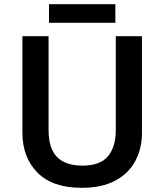

<svg xmlns="http://www.w3.org/2000/svg" viewBox="-20 -887 785 917"><path d="M658 -252Q658 -178 626.5 -118.5Q595 -59 531 -24.5Q467 10 369 10Q231 10 159 -62.5Q87 -135 87 -254V-714H212V-266Q212 -178 252.5 -137Q293 -96 374 -96Q458 -96 495.5 -140.5Q533 -185 533 -267V-714H658ZM531 -867V-778H214V-867Z"/></svg>

Font: Noto Sans New Tai Lue SemiBold
Style: Regular
Weight: 600
Version: Version 2.003